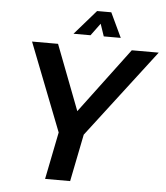

<svg xmlns="http://www.w3.org/2000/svg" viewBox="-59 -936 855 988"><g transform="rotate(5 368.5 -442.0)"><path d="M82.5 -698.2H216.8L345.7 -361.8L597.7 -698.2H736.8L389.2 -244.1L340.3 0H210.9L259.8 -244.1ZM402.3 -883.8H475.6L535.6 -756.8H447.8L426.3 -820.3L379.4 -756.8H291.5Z"/></g></svg>

Font: Sansation
Style: Bold Italic
Weight: 700
Designer: Bernd Montag
Version: Version 1.301